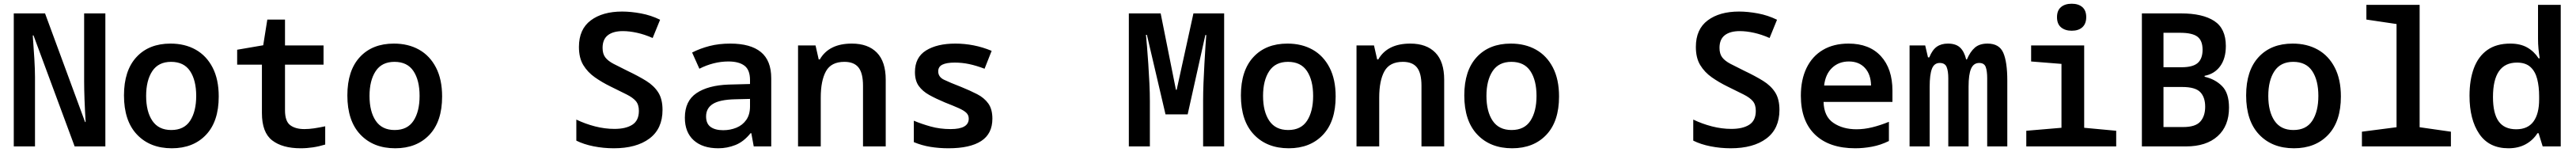

<svg xmlns="http://www.w3.org/2000/svg" viewBox="-20 -786 13840 816"><path d="M54 0V-714H222L437 -131H440Q436 -197 434 -252Q432 -307 432 -348V-714H546V0H381L160 -596H156Q161 -530 164.5 -471Q168 -412 168 -372V0Z M903 10Q786 10 716 -63.5Q646 -137 646 -274Q646 -407 713 -479.5Q780 -552 896 -552Q973 -552 1031 -519.5Q1089 -487 1122 -423.5Q1155 -360 1155 -268Q1155 -134 1086.5 -62Q1018 10 903 10ZM900 -88Q969 -88 1001.5 -138Q1034 -188 1034 -271Q1034 -355 1001 -404.5Q968 -454 899 -454Q831 -454 798 -404Q765 -354 765 -271Q765 -187 798.5 -137.5Q832 -88 900 -88Z M1595 10Q1497 10 1442 -32.5Q1387 -75 1387 -179V-439H1254V-519L1394 -543L1416 -681H1511V-542H1718V-439H1511V-194Q1511 -135 1539 -114Q1567 -93 1615 -93Q1640 -93 1667 -97Q1694 -101 1727 -108V-10Q1662 10 1595 10Z M2103 10Q1986 10 1916 -63.5Q1846 -137 1846 -274Q1846 -407 1913 -479.5Q1980 -552 2096 -552Q2173 -552 2231 -519.5Q2289 -487 2322 -423.5Q2355 -360 2355 -268Q2355 -134 2286.5 -62Q2218 10 2103 10ZM2100 -88Q2169 -88 2201.5 -138Q2234 -188 2234 -271Q2234 -355 2201 -404.5Q2168 -454 2099 -454Q2031 -454 1998 -404Q1965 -354 1965 -271Q1965 -187 1998.5 -137.5Q2032 -88 2100 -88Z M3277 10Q3222 10 3169 -0.5Q3116 -11 3076 -31V-144Q3124 -121 3176.5 -107.5Q3229 -94 3281 -94Q3342 -94 3377 -116.5Q3412 -139 3412 -191Q3412 -224 3396 -243Q3380 -262 3346 -279Q3312 -296 3259 -322Q3214 -344 3175.5 -371Q3137 -398 3113.5 -436.5Q3090 -475 3090 -534Q3090 -629 3153.5 -676.5Q3217 -724 3322 -724Q3369 -724 3423 -714Q3477 -704 3526 -680L3486 -582Q3443 -601 3402 -610Q3361 -619 3326 -619Q3274 -619 3245.5 -597Q3217 -575 3217 -529Q3217 -497 3231.5 -478Q3246 -459 3275.5 -443.5Q3305 -428 3350 -406Q3409 -378 3451 -352Q3493 -326 3516 -290Q3539 -254 3539 -196Q3539 -95 3469 -42.5Q3399 10 3277 10Z M3839 10Q3754 10 3706.5 -33Q3659 -76 3659 -154Q3659 -244 3721.5 -286Q3784 -328 3894 -332L4009 -335V-356Q4009 -411 3979 -433.5Q3949 -456 3893 -456Q3853 -456 3813.5 -446Q3774 -436 3737 -417L3698 -504Q3741 -526 3791.5 -539Q3842 -552 3903 -552Q4012 -552 4067.5 -506.5Q4123 -461 4123 -366V0H4029L4016 -71H4012Q3975 -25 3930.5 -7.5Q3886 10 3839 10ZM3865 -87Q3903 -87 3936 -100.5Q3969 -114 3989 -142.5Q4009 -171 4009 -215V-255L3928 -253Q3846 -251 3809.5 -228Q3773 -205 3773 -161Q3773 -122 3797.5 -104.5Q3822 -87 3865 -87Z M4267 0V-542H4361L4378 -467H4384Q4433 -552 4556 -552Q4643 -552 4690.5 -503.5Q4738 -455 4738 -358V0H4616V-326Q4616 -393 4592 -423.5Q4568 -454 4516 -454Q4445 -454 4417 -403.5Q4389 -353 4389 -262V0Z M5075 10Q5025 10 4978.5 2.5Q4932 -5 4889 -23V-138Q4929 -121 4979 -107Q5029 -93 5087 -93Q5184 -93 5184 -149Q5184 -168 5171 -180.5Q5158 -193 5130 -205.5Q5102 -218 5056 -236Q5008 -256 4972 -276Q4936 -296 4915.5 -324.5Q4895 -353 4895 -399Q4895 -478 4954.5 -515Q5014 -552 5112 -552Q5161 -552 5210 -542.5Q5259 -533 5307 -513L5269 -417Q5224 -434 5186 -442Q5148 -450 5109 -450Q5065 -450 5042.5 -439Q5020 -428 5020 -403Q5020 -373 5051 -358Q5082 -343 5144 -319Q5191 -300 5229 -280.5Q5267 -261 5289 -230.5Q5311 -200 5311 -149Q5311 -68 5251 -29Q5191 10 5075 10Z M6044 0V-714H6215L6297 -304H6301L6391 -714H6556V0H6443V-247Q6443 -289 6445 -340.5Q6447 -392 6450 -443.5Q6453 -495 6455.5 -536.5Q6458 -578 6460 -598H6455L6360 -172H6241L6141 -599H6136Q6138 -579 6141.5 -537.5Q6145 -496 6148.5 -444Q6152 -392 6154.5 -339Q6157 -286 6157 -242V0Z M6903 10Q6786 10 6716 -63.5Q6646 -137 6646 -274Q6646 -407 6713 -479.5Q6780 -552 6896 -552Q6973 -552 7031 -519.5Q7089 -487 7122 -423.5Q7155 -360 7155 -268Q7155 -134 7086.5 -62Q7018 10 6903 10ZM6900 -88Q6969 -88 7001.5 -138Q7034 -188 7034 -271Q7034 -355 7001 -404.5Q6968 -454 6899 -454Q6831 -454 6798 -404Q6765 -354 6765 -271Q6765 -187 6798.5 -137.5Q6832 -88 6900 -88Z M7267 0V-542H7361L7378 -467H7384Q7433 -552 7556 -552Q7643 -552 7690.5 -503.5Q7738 -455 7738 -358V0H7616V-326Q7616 -393 7592 -423.5Q7568 -454 7516 -454Q7445 -454 7417 -403.5Q7389 -353 7389 -262V0Z M8103 10Q7986 10 7916 -63.5Q7846 -137 7846 -274Q7846 -407 7913 -479.5Q7980 -552 8096 -552Q8173 -552 8231 -519.5Q8289 -487 8322 -423.5Q8355 -360 8355 -268Q8355 -134 8286.5 -62Q8218 10 8103 10ZM8100 -88Q8169 -88 8201.5 -138Q8234 -188 8234 -271Q8234 -355 8201 -404.5Q8168 -454 8099 -454Q8031 -454 7998 -404Q7965 -354 7965 -271Q7965 -187 7998.5 -137.5Q8032 -88 8100 -88Z M9277 10Q9222 10 9169 -0.5Q9116 -11 9076 -31V-144Q9124 -121 9176.5 -107.5Q9229 -94 9281 -94Q9342 -94 9377 -116.5Q9412 -139 9412 -191Q9412 -224 9396 -243Q9380 -262 9346 -279Q9312 -296 9259 -322Q9214 -344 9175.5 -371Q9137 -398 9113.5 -436.5Q9090 -475 9090 -534Q9090 -629 9153.5 -676.5Q9217 -724 9322 -724Q9369 -724 9423 -714Q9477 -704 9526 -680L9486 -582Q9443 -601 9402 -610Q9361 -619 9326 -619Q9274 -619 9245.5 -597Q9217 -575 9217 -529Q9217 -497 9231.5 -478Q9246 -459 9275.5 -443.5Q9305 -428 9350 -406Q9409 -378 9451 -352Q9493 -326 9516 -290Q9539 -254 9539 -196Q9539 -95 9469 -42.5Q9399 10 9277 10Z M9946 10Q9807 10 9730.5 -63Q9654 -136 9654 -272Q9654 -358 9684.5 -421Q9715 -484 9772.5 -518Q9830 -552 9910 -552Q10022 -552 10084 -484.5Q10146 -417 10146 -299V-239H9776Q9778 -161 9828.5 -126.5Q9879 -92 9953 -92Q9994 -92 10037 -102.5Q10080 -113 10127 -132V-29Q10082 -7 10036 1.5Q9990 10 9946 10ZM10031 -327Q10030 -387 9998 -421.5Q9966 -456 9912 -456Q9858 -456 9822 -422Q9786 -388 9779 -327Z M10238 0V-542H10322L10337 -478H10344Q10360 -518 10384 -535Q10408 -552 10444 -552Q10487 -552 10509.5 -530.5Q10532 -509 10542 -467H10546Q10564 -509 10589 -530.5Q10614 -552 10657 -552Q10720 -552 10741.5 -502.5Q10763 -453 10763 -353V0H10655V-366Q10655 -405 10647 -426.5Q10639 -448 10612 -448Q10582 -448 10568.5 -417.5Q10555 -387 10555 -321V0H10446V-366Q10446 -405 10437 -426.5Q10428 -448 10400 -448Q10370 -448 10358 -416.5Q10346 -385 10346 -321V0Z M11109 -621Q11074 -621 11052 -639Q11030 -657 11030 -694Q11030 -730 11051.5 -748Q11073 -766 11109 -766Q11145 -766 11166 -748Q11187 -730 11187 -694Q11187 -659 11166.5 -640Q11146 -621 11109 -621ZM10865 0V-84L11054 -100V-443L10891 -456V-542H11176V-100L11348 -84V0Z M11486 0V-714H11697Q11812 -714 11874.5 -673.5Q11937 -633 11937 -539Q11937 -472 11906.5 -430.5Q11876 -389 11823 -379V-374Q11880 -361 11917 -323.5Q11954 -286 11954 -208Q11954 -110 11893 -55Q11832 0 11723 0ZM11699 -425Q11760 -425 11786 -448Q11812 -471 11812 -519Q11812 -568 11784.5 -589Q11757 -610 11691 -610H11602V-425ZM11708 -104Q11774 -104 11800 -133.5Q11826 -163 11826 -213Q11826 -264 11799.5 -291.5Q11773 -319 11703 -319H11602V-104Z M12303 10Q12186 10 12116 -63.5Q12046 -137 12046 -274Q12046 -407 12113 -479.5Q12180 -552 12296 -552Q12373 -552 12431 -519.5Q12489 -487 12522 -423.5Q12555 -360 12555 -268Q12555 -134 12486.5 -62Q12418 10 12303 10ZM12300 -88Q12369 -88 12401.5 -138Q12434 -188 12434 -271Q12434 -355 12401 -404.5Q12368 -454 12299 -454Q12231 -454 12198 -404Q12165 -354 12165 -271Q12165 -187 12198.5 -137.5Q12232 -88 12300 -88Z M12668 0V-79L12854 -103V-657L12692 -681V-760H12978V-103L13146 -79V0Z M13455 10Q13351 10 13298.5 -67Q13246 -144 13246 -272Q13246 -357 13269.5 -420Q13293 -483 13341.5 -517.5Q13390 -552 13465 -552Q13519 -552 13556 -531Q13593 -510 13617 -473H13623Q13619 -498 13616.5 -524Q13614 -550 13614 -578V-760H13736V0H13639L13617 -71H13611Q13587 -33 13547.5 -11.5Q13508 10 13455 10ZM13497 -92Q13559 -92 13589.5 -133.5Q13620 -175 13620 -252V-269Q13620 -321 13609.5 -362Q13599 -403 13573 -426.5Q13547 -450 13501 -450Q13372 -450 13372 -265Q13372 -177 13402.5 -134.5Q13433 -92 13497 -92Z"/></svg>

Font: Noto Sans Mono SemiBold
Style: Regular
Weight: 600
Designer: Monotype Design Team
Foundry: Monotype Imaging Inc.
Version: Version 2.014; ttfautohint (v1.8.4.7-5d5b)